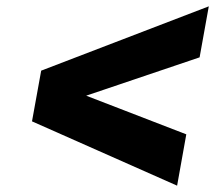

<svg xmlns="http://www.w3.org/2000/svg" viewBox="-20 -653 694 606"><path d="M639 -633 110 -430 81 -270 539 -67 568 -229 252 -351 610 -472Z"/></svg>

Font: Geom ExtraBold
Style: Bold Italic
Weight: 800
Italic angle: -10°
Version: Version 1.102